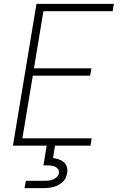

<svg xmlns="http://www.w3.org/2000/svg" viewBox="-20 -755 640 995"><path d="M47 0 169 -735H570L564 -697H205L156 -401H454L447 -363H150L96 -38H455L449 0ZM107 220 114 182H214Q224 182 235 180.5Q246 179 256.5 174.5Q267 170 275.5 161Q284 152 285 142Q287 131 281.5 122.5Q276 114 267 109.5Q258 105 247.5 103.5Q237 102 227 102H205L222 0H265L255 64Q270 66 285 71Q300 76 311 85.5Q322 95 326.5 110.5Q331 126 328 141Q326 154 320.5 166.5Q315 179 305 188Q295 197 283 203.5Q271 210 258 213.5Q245 217 232.5 218.5Q220 220 207 220Z"/></svg>

Font: Iosevka Curly XLtEx
Style: Italic
Weight: 200
Width: 7
Italic angle: -9°
Monospace: yes
Designer: Belleve Invis
Foundry: Belleve Invis
Version: Version 11.1.0; ttfautohint (v1.8.3)